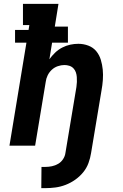

<svg xmlns="http://www.w3.org/2000/svg" viewBox="-20 -755 640 995"><path d="M215 220H194L195 110H215Q232 110 249 106.5Q266 103 281.5 94Q297 85 307 69.5Q317 54 319 38L376 -304Q378 -317 378.5 -330Q379 -343 378 -356Q377 -369 373 -380.5Q369 -392 360.5 -401Q352 -410 339.5 -414Q327 -418 314 -418Q297 -418 279.5 -412Q262 -406 248.5 -393.5Q235 -381 227 -364.5Q219 -348 217 -331L162 0H29L117 -534H58V-600H128L132 -625H99V-735H283L264 -617H332V-534H250L236 -448Q249 -466 265.5 -482Q282 -498 302.5 -508.5Q323 -519 344 -523.5Q365 -528 386 -528Q413 -528 438 -518.5Q463 -509 479 -489.5Q495 -470 502.5 -445Q510 -420 512.5 -394Q515 -368 513 -340.5Q511 -313 506 -286L452 38Q448 64 438.5 90Q429 116 411 138Q393 160 369.5 176.5Q346 193 320 203Q294 213 267.5 216.5Q241 220 215 220Z"/></svg>

Font: Iosevka Etoile Extrabold
Style: Italic
Weight: 800
Italic angle: -9°
Designer: Belleve Invis
Foundry: Belleve Invis
Version: Version 22.1.2; ttfautohint (v1.8.4)